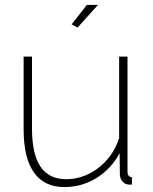

<svg xmlns="http://www.w3.org/2000/svg" viewBox="-20 -750 621 780"><path d="M76 -224V-520H110V-228Q110 -124 144.5 -73Q179 -22 249 -22Q296 -22 339.5 -43Q383 -64 416 -102.5Q449 -141 464 -190V-520H498V-52Q498 -42 503 -36Q508 -30 516 -30V0Q509 0 504.5 0Q500 0 497 -1Q484 -4 475.5 -15.5Q467 -27 467 -42L466 -128Q432 -64 372 -27Q312 10 242 10Q160 10 118 -49Q76 -108 76 -224ZM295 -638 271 -651 333 -730H378Z"/></svg>

Font: Raleway Thin ExtraLight
Style: Regular
Weight: 250
Version: Version 4.026